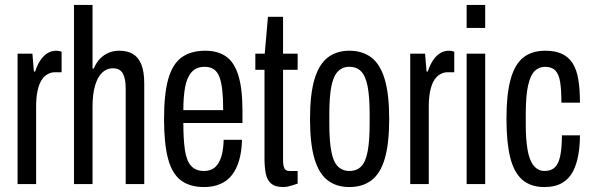

<svg xmlns="http://www.w3.org/2000/svg" viewBox="-20 -744 2399 776"><path d="M51 0V-527H111L117 -455H122Q132 -485 145 -503Q158 -521 173.5 -530Q189 -539 207 -539Q213 -539 218.5 -538Q224 -537 229 -535V-452H201Q187 -452 173 -444.5Q159 -437 148.5 -421Q138 -405 132 -378Q126 -351 126 -313V0Z M279 0V-724H354V-467H359Q370 -493 386 -508.5Q402 -524 421 -531.5Q440 -539 462 -539Q495 -539 517 -526Q539 -513 551 -484Q563 -455 563 -406V0H488V-387Q488 -405 485.5 -419.5Q483 -434 477.5 -445Q472 -456 462 -462Q452 -468 435 -468Q412 -468 393.5 -451Q375 -434 364.5 -399Q354 -364 354 -311V0Z M805 12Q746 12 710 -16Q674 -44 658.5 -105Q643 -166 643 -263Q643 -364 660 -424.5Q677 -485 714 -512Q751 -539 810 -539Q859 -539 892.5 -516.5Q926 -494 943 -440.5Q960 -387 960 -294V-247H721Q721 -180 727.5 -137Q734 -94 752.5 -73.5Q771 -53 804 -53Q822 -53 836 -59.5Q850 -66 860.5 -81Q871 -96 877 -120Q883 -144 884 -179H958Q957 -132 946.5 -96Q936 -60 917 -36Q898 -12 869.5 0Q841 12 805 12ZM721 -299H882Q882 -346 878.5 -378.5Q875 -411 867 -432.5Q859 -454 844 -464Q829 -474 807 -474Q773 -474 754 -452Q735 -430 728 -391Q721 -352 721 -299Z M1125 12Q1092 12 1075.5 -2.5Q1059 -17 1054 -43.5Q1049 -70 1049 -103V-462H1012V-527H1050L1063 -676H1124V-527H1183V-462H1124V-97Q1124 -74 1129.5 -63.5Q1135 -53 1149 -53H1183V-2Q1174 1 1163.5 4.5Q1153 8 1143.5 10Q1134 12 1125 12Z M1392 12Q1340 12 1304.5 -15Q1269 -42 1251 -102.5Q1233 -163 1233 -263Q1233 -363 1251 -423.5Q1269 -484 1304.5 -511.5Q1340 -539 1392 -539Q1445 -539 1481 -511.5Q1517 -484 1535 -423.5Q1553 -363 1553 -263Q1553 -163 1535 -102.5Q1517 -42 1481 -15Q1445 12 1392 12ZM1392 -53Q1422 -53 1440 -71.5Q1458 -90 1466 -132.5Q1474 -175 1474 -244V-282Q1474 -352 1466 -394Q1458 -436 1440 -455Q1422 -474 1392 -474Q1364 -474 1345.5 -455Q1327 -436 1319 -394Q1311 -352 1311 -282V-244Q1311 -175 1319 -132.5Q1327 -90 1345.5 -71.5Q1364 -53 1392 -53Z M1638 0V-527H1698L1704 -455H1709Q1719 -485 1732 -503Q1745 -521 1760.5 -530Q1776 -539 1794 -539Q1800 -539 1805.5 -538Q1811 -537 1816 -535V-452H1788Q1774 -452 1760 -444.5Q1746 -437 1735.5 -421Q1725 -405 1719 -378Q1713 -351 1713 -313V0Z M1866 -631V-724H1941V-631ZM1866 0V-527H1941V0Z M2180 12Q2125 12 2091 -17.5Q2057 -47 2042 -108Q2027 -169 2027 -263Q2027 -364 2044 -424.5Q2061 -485 2095.5 -512Q2130 -539 2184 -539Q2225 -539 2252 -526Q2279 -513 2295 -487.5Q2311 -462 2317.5 -422Q2324 -382 2324 -329H2249Q2249 -380 2244 -412Q2239 -444 2224.5 -459Q2210 -474 2183 -474Q2159 -474 2141.5 -457.5Q2124 -441 2114.5 -399.5Q2105 -358 2105 -283V-240Q2105 -179 2112.5 -137Q2120 -95 2137.5 -74Q2155 -53 2181 -53Q2208 -53 2223 -68Q2238 -83 2244.5 -115Q2251 -147 2251 -197H2324Q2324 -156 2317.5 -118.5Q2311 -81 2296 -51.5Q2281 -22 2252.5 -5Q2224 12 2180 12Z"/></svg>

Font: Archivo ExtraCondensed
Style: Regular
Weight: 400
Width: 2
Designer: Hector Gatti
Foundry: Omnibus-Type
Version: Version 2.001